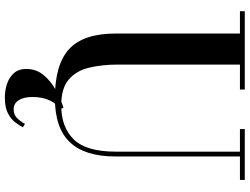

<svg xmlns="http://www.w3.org/2000/svg" viewBox="-136 -654 1006 773"><g transform="rotate(90 366.5 -267.0)"><path d="M492 143.5Q484.5 157.5 471.8 174.5Q459 191.5 435.2 203.8Q411.5 216 372.5 216Q343 216 316.5 207Q290 198 273.5 179Q257 160 257 130Q257 90 281.5 60.2Q306 30.5 342 10.8Q378 -9 412.5 -20L419.5 -8Q400 3 385 32.8Q370 62.5 370 105Q370 140 383 160.2Q396 180.5 419.5 180.5Q441.5 180.5 454.8 167Q468 153.5 478.5 135ZM24.5 -750H340V-730.5H239.5V-240Q239.5 -174 252.2 -122.2Q265 -70.5 300.2 -40.8Q335.5 -11 404 -11Q491.5 -11 540.8 -61.5Q590 -112 590 -230V-730.5H499V-750H704V-730.5H609.5V-230Q609.5 -106.5 552.2 -46Q495 14.5 374.5 14.5Q239 14.5 176.8 -43Q114.5 -100.5 114.5 -230V-730.5H24.5Z"/></g></svg>

Font: Bodoni* 11pt Medium
Style: Regular
Weight: 500
Version: Version 2.3